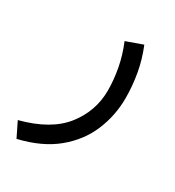

<svg xmlns="http://www.w3.org/2000/svg" viewBox="-130 -321 607 665"><g transform="rotate(30 173.5 11.0)"><path d="M254.9 -240.7Q274.4 -193.4 283 -144.5Q291.5 -95.7 291.5 -47.9Q291.5 21.5 265.1 84.7Q238.8 147.9 182.1 194.8Q125.5 241.7 34.7 263.2L5.9 204.6Q121.6 174.3 173.3 108.4Q225.1 42.5 225.1 -40Q225.1 -81.5 216.8 -126.5Q208.5 -171.4 189.5 -217.3Z"/></g></svg>

Font: Vazir Light WOL-UI
Style: Light-WOL-UI
Weight: 300
Designer: Saber Rastikerdar
Foundry: Saber Rastikerdar
Version: Version 30.1.0